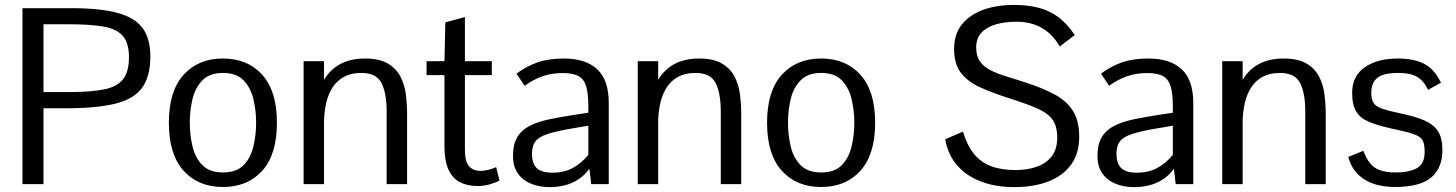

<svg xmlns="http://www.w3.org/2000/svg" viewBox="-20 -748 5914 780"><path d="M71.3 0V-714.8H269Q385.3 -714.8 456.1 -696Q526.9 -677.2 558.8 -634.5Q590.8 -591.8 590.8 -519Q590.8 -436.5 556.6 -390.6Q522.5 -344.7 446.8 -326.4Q371.1 -308.1 246.1 -308.1H156.7V0ZM156.7 -374H269.5Q353.5 -374.5 405 -385.3Q456.5 -396 480.2 -426.5Q503.9 -457 503.9 -515.1Q503.9 -574.2 478.3 -602.8Q452.6 -631.3 398.9 -640.4Q345.2 -649.4 259.8 -649.4H156.7Z M885.7 11.7Q785.6 11.7 725.8 -54.4Q666 -120.6 666 -249.5Q666 -377.9 725.8 -444.1Q785.6 -510.3 885.7 -510.3Q985.8 -510.3 1045.4 -444.1Q1105 -377.9 1105 -249.5Q1105 -120.6 1045.4 -54.4Q985.8 11.7 885.7 11.7ZM885.7 -47.4Q940.4 -47.4 969.5 -77.1Q998.5 -106.9 1009.5 -153.6Q1020.5 -200.2 1020.5 -249.5Q1020.5 -298.8 1009.5 -345.2Q998.5 -391.6 969.5 -421.6Q940.4 -451.7 885.7 -451.7Q831.5 -451.7 802.2 -421.6Q772.9 -391.6 762 -345.2Q751 -298.8 751 -249.5Q751 -200.2 762 -153.6Q772.9 -106.9 802.2 -77.1Q831.5 -47.4 885.7 -47.4Z M1213.4 0V-499.5H1296.4V-423.8Q1321.8 -466.3 1363.3 -488.3Q1404.8 -510.3 1462.9 -510.3Q1521.5 -510.3 1555.9 -489.7Q1590.3 -469.2 1607.2 -436Q1624 -402.8 1628.9 -363.8Q1633.8 -324.7 1633.8 -287.1V0H1550.8V-293.9Q1550.8 -369.6 1529.8 -410.6Q1508.8 -451.7 1448.2 -451.7Q1406.7 -451.7 1378.2 -436.3Q1349.6 -420.9 1332 -394.3Q1314.5 -367.7 1306.2 -333.5Q1297.9 -299.3 1296.4 -261.2V0Z M1920.4 7.8Q1878.9 7.8 1848.6 -7.8Q1818.4 -23.4 1802 -58.8Q1785.6 -94.2 1785.6 -153.3V-442.9H1712.9V-499.5H1785.6L1789.1 -657.2L1868.7 -678.7V-499.5H1978V-442.9H1868.7V-139.2Q1868.7 -91.8 1885.3 -73Q1901.9 -54.2 1931.2 -53.7Q1946.8 -53.7 1963.1 -57.9Q1979.5 -62 1995.6 -68.8L2009.3 -14.6Q1992.2 -5.4 1968.3 1.2Q1944.3 7.8 1920.4 7.8Z M2212.4 12.2Q2171.4 12.2 2137.7 -1.5Q2104 -15.1 2084 -43.2Q2064 -71.3 2064 -114.7Q2064 -161.6 2081.3 -190.7Q2098.6 -219.7 2131.6 -236.6Q2164.6 -253.4 2210.9 -263.2Q2257.3 -272.9 2314.9 -281.7L2370.1 -290V-314.9Q2370.1 -366.7 2361.6 -396.2Q2353 -425.8 2330.8 -438.5Q2308.6 -451.2 2266.6 -451.2Q2220.7 -451.2 2183.3 -438Q2146 -424.8 2111.3 -399.4Q2111.3 -399.4 2106.2 -407Q2101.1 -414.6 2094.7 -424.3Q2088.4 -434.1 2083.3 -441.4Q2078.1 -448.7 2078.1 -448.7Q2118.7 -479 2163.8 -494.6Q2209 -510.3 2270.5 -510.3Q2359.4 -510.3 2406.2 -466.6Q2453.1 -422.9 2453.1 -330.1V0H2381.8L2374.5 -62.5Q2348.1 -25.9 2307.1 -6.8Q2266.1 12.2 2212.4 12.2ZM2225.6 -46.4Q2270 -46.4 2305.4 -64.9Q2340.8 -83.5 2370.1 -118.7V-237.3L2306.6 -226.6Q2238.8 -215.3 2202.9 -203.1Q2167 -190.9 2154.1 -172.4Q2141.1 -153.8 2141.1 -123.5Q2141.1 -84.5 2160.2 -65.4Q2179.2 -46.4 2225.6 -46.4Z M2570.8 0V-499.5H2653.8V-423.8Q2679.2 -466.3 2720.7 -488.3Q2762.2 -510.3 2820.3 -510.3Q2878.9 -510.3 2913.3 -489.7Q2947.8 -469.2 2964.6 -436Q2981.4 -402.8 2986.3 -363.8Q2991.2 -324.7 2991.2 -287.1V0H2908.2V-293.9Q2908.2 -369.6 2887.2 -410.6Q2866.2 -451.7 2805.7 -451.7Q2764.2 -451.7 2735.6 -436.3Q2707 -420.9 2689.5 -394.3Q2671.9 -367.7 2663.6 -333.5Q2655.3 -299.3 2653.8 -261.2V0Z M3315.9 11.7Q3215.8 11.7 3156 -54.4Q3096.2 -120.6 3096.2 -249.5Q3096.2 -377.9 3156 -444.1Q3215.8 -510.3 3315.9 -510.3Q3416 -510.3 3475.6 -444.1Q3535.2 -377.9 3535.2 -249.5Q3535.2 -120.6 3475.6 -54.4Q3416 11.7 3315.9 11.7ZM3315.9 -47.4Q3370.6 -47.4 3399.7 -77.1Q3428.7 -106.9 3439.7 -153.6Q3450.7 -200.2 3450.7 -249.5Q3450.7 -298.8 3439.7 -345.2Q3428.7 -391.6 3399.7 -421.6Q3370.6 -451.7 3315.9 -451.7Q3261.7 -451.7 3232.4 -421.6Q3203.1 -391.6 3192.1 -345.2Q3181.2 -298.8 3181.2 -249.5Q3181.2 -200.2 3192.1 -153.6Q3203.1 -106.9 3232.4 -77.1Q3261.7 -47.4 3315.9 -47.4Z M4098.1 12.2Q4049.8 12.2 4004.2 1.5Q3958.5 -9.3 3920.2 -32.5Q3881.8 -55.7 3855.7 -92.5Q3829.6 -129.4 3819.8 -182.1L3892.1 -213.4Q3908.2 -158.7 3935.8 -124Q3963.4 -89.4 4005.4 -73.2Q4047.4 -57.1 4106.4 -57.1Q4151.9 -57.1 4190.2 -70.1Q4228.5 -83 4251.7 -111.8Q4274.9 -140.6 4274.9 -189Q4274.9 -235.8 4255.6 -262.5Q4236.3 -289.1 4192.6 -308.1Q4148.9 -327.1 4074.2 -350.6Q4012.7 -370.6 3963.1 -392.6Q3913.6 -414.6 3884.8 -450.7Q3856 -486.8 3856 -549.3Q3856 -609.9 3888.2 -649.4Q3920.4 -689 3975.3 -708.5Q4030.3 -728 4099.6 -728Q4157.7 -728 4202.1 -715.8Q4246.6 -703.6 4281.7 -676.8Q4316.9 -649.9 4346.2 -605.5L4285.2 -559.1Q4255.4 -610.8 4211.2 -635.3Q4167 -659.7 4110.8 -659.7Q4062.5 -659.7 4025.4 -648.9Q3988.3 -638.2 3967 -615.2Q3945.8 -592.3 3945.8 -555.7Q3945.8 -520.5 3960.7 -499Q3975.6 -477.5 4002.9 -463.4Q4030.3 -449.2 4067.4 -438Q4104.5 -426.8 4148.9 -412.1Q4217.8 -389.6 4265.9 -363.5Q4314 -337.4 4339.1 -297.1Q4364.3 -256.8 4364.3 -191.9Q4364.3 -126 4332.3 -80.6Q4300.3 -35.2 4240.7 -11.5Q4181.2 12.2 4098.1 12.2Z M4586.9 12.2Q4545.9 12.2 4512.2 -1.5Q4478.5 -15.1 4458.5 -43.2Q4438.5 -71.3 4438.5 -114.7Q4438.5 -161.6 4455.8 -190.7Q4473.1 -219.7 4506.1 -236.6Q4539.1 -253.4 4585.4 -263.2Q4631.8 -272.9 4689.5 -281.7L4744.6 -290V-314.9Q4744.6 -366.7 4736.1 -396.2Q4727.5 -425.8 4705.3 -438.5Q4683.1 -451.2 4641.1 -451.2Q4595.2 -451.2 4557.9 -438Q4520.5 -424.8 4485.8 -399.4Q4485.8 -399.4 4480.7 -407Q4475.6 -414.6 4469.2 -424.3Q4462.9 -434.1 4457.8 -441.4Q4452.6 -448.7 4452.6 -448.7Q4493.2 -479 4538.3 -494.6Q4583.5 -510.3 4645 -510.3Q4733.9 -510.3 4780.8 -466.6Q4827.6 -422.9 4827.6 -330.1V0H4756.3L4749 -62.5Q4722.7 -25.9 4681.6 -6.8Q4640.6 12.2 4586.9 12.2ZM4600.1 -46.4Q4644.5 -46.4 4679.9 -64.9Q4715.3 -83.5 4744.6 -118.7V-237.3L4681.2 -226.6Q4613.3 -215.3 4577.4 -203.1Q4541.5 -190.9 4528.6 -172.4Q4515.6 -153.8 4515.6 -123.5Q4515.6 -84.5 4534.7 -65.4Q4553.7 -46.4 4600.1 -46.4Z M4945.3 0V-499.5H5028.3V-423.8Q5053.7 -466.3 5095.2 -488.3Q5136.7 -510.3 5194.8 -510.3Q5253.4 -510.3 5287.8 -489.7Q5322.3 -469.2 5339.1 -436Q5356 -402.8 5360.8 -363.8Q5365.7 -324.7 5365.7 -287.1V0H5282.7V-293.9Q5282.7 -369.6 5261.7 -410.6Q5240.7 -451.7 5180.2 -451.7Q5138.7 -451.7 5110.1 -436.3Q5081.5 -420.9 5064 -394.3Q5046.4 -367.7 5038.1 -333.5Q5029.8 -299.3 5028.3 -261.2V0Z M5645 11.7Q5605 11.7 5566.7 0.7Q5528.3 -10.3 5499.3 -37.1Q5470.2 -64 5457.5 -110.4L5518.6 -135.3Q5530.8 -103.5 5546.4 -84.2Q5562 -64.9 5587.2 -56.2Q5612.3 -47.4 5651.9 -47.4Q5703.1 -47.4 5735.4 -64.5Q5767.6 -81.5 5767.6 -130.4Q5767.6 -155.8 5762.5 -170.7Q5757.3 -185.5 5742.4 -194.3Q5727.5 -203.1 5699 -210.4Q5670.4 -217.8 5623.5 -228Q5572.8 -239.7 5539.3 -253.9Q5505.9 -268.1 5489.5 -295.2Q5473.1 -322.3 5473.1 -371.6Q5473.1 -439 5524.4 -474.6Q5575.7 -510.3 5658.2 -510.3Q5723.6 -510.3 5765.6 -488.8Q5807.6 -467.3 5834 -412.1Q5834 -412.1 5826.2 -407.7Q5818.4 -403.3 5807.9 -397.7Q5797.4 -392.1 5789.6 -387.5Q5781.7 -382.8 5781.7 -382.8Q5763.7 -420.4 5736.6 -436Q5709.5 -451.7 5661.6 -451.7Q5599.6 -451.7 5575.2 -431.6Q5550.8 -411.6 5550.8 -370.1Q5550.8 -343.3 5560.8 -328.9Q5570.8 -314.5 5596.2 -305.9Q5621.6 -297.4 5668 -287.6Q5730 -274.9 5767.6 -258.3Q5805.2 -241.7 5822.5 -213.9Q5839.8 -186 5839.8 -138.7Q5839.8 -65.4 5794.2 -26.9Q5748.5 11.7 5645 11.7Z"/></svg>

Font: Pontano Sans
Style: Regular
Weight: 400
Designer: Vernon Adams
Foundry: Vernon Adams
Version: Version 2.001